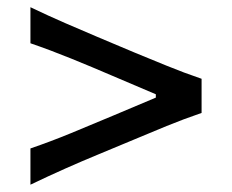

<svg xmlns="http://www.w3.org/2000/svg" viewBox="-20 -583 644 533"><path d="M64.5 -70.3V-170.9Q120.1 -189.9 177.7 -213.6Q235.4 -237.3 292 -261.2L412.6 -312V-321.3L292 -372.6Q235.4 -397 177.7 -420.4Q120.1 -443.8 64.5 -462.9V-563Q114.3 -539.1 161.6 -518.6Q209 -498 250.5 -480.5L355 -436.5Q395.5 -419.9 442.6 -400.6Q489.7 -381.3 539.6 -364.3V-269.5Q489.7 -252.4 442.6 -233.2Q395.5 -213.9 355 -196.8L250.5 -153.3Q209 -136.2 161.6 -115.2Q114.3 -94.2 64.5 -70.3Z"/></svg>

Font: Pinar Medium
Style: Regular
Weight: 500
Designer: Amin Abedi
Version: Version 3.000